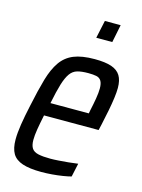

<svg xmlns="http://www.w3.org/2000/svg" viewBox="-108 -750 607 822"><g transform="rotate(15 195.5 -339.5)"><path d="M157 8Q105 8 73.5 -2.5Q42 -13 28.5 -36Q15 -59 15 -98Q15 -127 21 -165.5Q27 -204 38 -254Q53 -326 67.5 -376Q82 -426 104 -457.5Q126 -489 161.5 -503.5Q197 -518 254 -518Q301 -518 328.5 -508.5Q356 -499 368.5 -478.5Q381 -458 381 -424Q381 -405 377.5 -379Q374 -353 368 -322Q362 -291 354 -255L348 -229H106Q98 -191 93.5 -163.5Q89 -136 89 -116Q89 -92 97.5 -79Q106 -66 126.5 -61.5Q147 -57 180 -57Q196 -57 216.5 -58.5Q237 -60 259 -62Q281 -64 301 -67L288 -7Q273 -3 251 0.5Q229 4 204.5 6Q180 8 157 8ZM119 -287H289L292 -303Q298 -330 302.5 -356.5Q307 -383 307 -402Q307 -424 300 -435.5Q293 -447 279 -450Q265 -453 243 -453Q213 -453 194 -447.5Q175 -442 162.5 -424.5Q150 -407 140 -374.5Q130 -342 119 -287ZM236 -608 253 -687H323L307 -608Z"/></g></svg>

Font: Saira Condensed
Style: Italic
Weight: 400
Width: 3
Italic angle: -12°
Designer: Hector Gatti with collaboration of the Omnibus-Type team
Foundry: Omnibus-Type
Version: Version 1.100